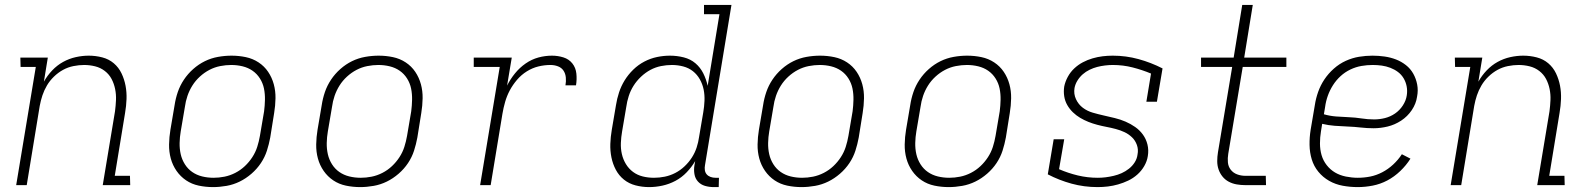

<svg xmlns="http://www.w3.org/2000/svg" viewBox="-20 -755 6490 783"><path d="M46 0 126 -482H64L63 -520H175L159 -422Q173 -447 193 -468Q213 -489 237.5 -502.5Q262 -516 289 -522Q316 -528 342 -528Q370 -528 397 -521Q424 -514 444 -497Q464 -480 475.5 -456Q487 -432 492 -405.5Q497 -379 496 -351Q495 -323 490 -294L448 -38H510L511 0H399L449 -301Q452 -324 453 -347Q454 -370 449.5 -392Q445 -414 435 -433Q425 -452 407.5 -465.5Q390 -479 368 -484.5Q346 -490 323 -490Q302 -490 279.5 -485.5Q257 -481 237 -470Q217 -459 200 -442.5Q183 -426 171.5 -406.5Q160 -387 153 -366Q146 -345 142 -323L89 0Z M849 8Q819 8 790.5 2Q762 -4 739 -19.5Q716 -35 700 -58Q684 -81 676.5 -108.5Q669 -136 669.5 -166Q670 -196 675 -226L692 -326Q696 -353 705 -379.5Q714 -406 730 -430Q746 -454 768 -473.5Q790 -493 815.5 -505.5Q841 -518 869 -523Q897 -528 924 -528Q954 -528 982.5 -522Q1011 -516 1034.5 -500.5Q1058 -485 1073.5 -462Q1089 -439 1096.5 -411.5Q1104 -384 1103.5 -354Q1103 -324 1098 -294L1082 -194Q1077 -167 1068.5 -140.5Q1060 -114 1044 -90Q1028 -66 1005.5 -46.5Q983 -27 957.5 -14.5Q932 -2 904 3Q876 8 849 8ZM851 -30Q873 -30 895.5 -34.5Q918 -39 939.5 -50Q961 -61 978.5 -77.5Q996 -94 1009 -114Q1022 -134 1029 -156Q1036 -178 1040 -201L1057 -301Q1060 -324 1060.5 -348Q1061 -372 1056.5 -394Q1052 -416 1040 -435Q1028 -454 1010 -466.5Q992 -479 969.5 -484.5Q947 -490 923 -490Q901 -490 878 -485.5Q855 -481 834 -470Q813 -459 795 -442.5Q777 -426 764.5 -406Q752 -386 744.5 -364Q737 -342 734 -319L717 -219Q713 -196 712.5 -172Q712 -148 717 -126Q722 -104 734 -85Q746 -66 764 -53.5Q782 -41 804.5 -35.5Q827 -30 851 -30Z M1449 8Q1419 8 1390.5 2Q1362 -4 1339 -19.5Q1316 -35 1300 -58Q1284 -81 1276.5 -108.5Q1269 -136 1269.5 -166Q1270 -196 1275 -226L1292 -326Q1296 -353 1305 -379.5Q1314 -406 1330 -430Q1346 -454 1368 -473.5Q1390 -493 1415.5 -505.5Q1441 -518 1469 -523Q1497 -528 1524 -528Q1554 -528 1582.5 -522Q1611 -516 1634.5 -500.5Q1658 -485 1673.5 -462Q1689 -439 1696.5 -411.5Q1704 -384 1703.5 -354Q1703 -324 1698 -294L1682 -194Q1677 -167 1668.5 -140.5Q1660 -114 1644 -90Q1628 -66 1605.5 -46.5Q1583 -27 1557.5 -14.5Q1532 -2 1504 3Q1476 8 1449 8ZM1451 -30Q1473 -30 1495.5 -34.5Q1518 -39 1539.5 -50Q1561 -61 1578.5 -77.5Q1596 -94 1609 -114Q1622 -134 1629 -156Q1636 -178 1640 -201L1657 -301Q1660 -324 1660.5 -348Q1661 -372 1656.5 -394Q1652 -416 1640 -435Q1628 -454 1610 -466.5Q1592 -479 1569.5 -484.5Q1547 -490 1523 -490Q1501 -490 1478 -485.5Q1455 -481 1434 -470Q1413 -459 1395 -442.5Q1377 -426 1364.5 -406Q1352 -386 1344.5 -364Q1337 -342 1334 -319L1317 -219Q1313 -196 1312.5 -172Q1312 -148 1317 -126Q1322 -104 1334 -85Q1346 -66 1364 -53.5Q1382 -41 1404.5 -35.5Q1427 -30 1451 -30Z M1938 0 2018 -482H1912V-520H2067L2048 -406Q2061 -432 2080 -455.5Q2099 -479 2123.5 -496Q2148 -513 2175.5 -520.5Q2203 -528 2231 -528Q2255 -528 2277.5 -521Q2300 -514 2314 -496.5Q2328 -479 2330.5 -455Q2333 -431 2329 -407H2286Q2289 -423 2287.5 -439Q2286 -455 2278 -467Q2270 -479 2255.5 -484.5Q2241 -490 2225 -490Q2200 -490 2175.5 -484Q2151 -478 2128.5 -464Q2106 -450 2088.5 -429.5Q2071 -409 2059 -386.5Q2047 -364 2040 -339.5Q2033 -315 2029 -291L1981 0Z M2627 8Q2599 8 2572 1Q2545 -6 2524.5 -22.5Q2504 -39 2491.5 -62.5Q2479 -86 2473.5 -113Q2468 -140 2469 -168.5Q2470 -197 2475 -226L2492 -326Q2496 -352 2504.5 -378Q2513 -404 2527.5 -427.5Q2542 -451 2562.5 -471Q2583 -491 2608 -504Q2633 -517 2659.5 -522.5Q2686 -528 2712 -528Q2741 -528 2768.5 -521Q2796 -514 2816 -497Q2836 -480 2848 -456Q2860 -432 2866 -405L2914 -697H2851V-735H2963L2855 -81Q2853 -71 2854.5 -61Q2856 -51 2862 -44Q2868 -37 2877.5 -33.5Q2887 -30 2898 -30H2912L2911 8H2891Q2872 8 2855 3Q2838 -2 2826.5 -14.5Q2815 -27 2812 -45Q2809 -63 2812 -81L2815 -98Q2801 -74 2780.5 -52.5Q2760 -31 2734.5 -17.5Q2709 -4 2681.5 2Q2654 8 2627 8ZM2647 -30Q2669 -30 2691 -34.5Q2713 -39 2733.5 -49.5Q2754 -60 2771.5 -76.5Q2789 -93 2801.5 -112.5Q2814 -132 2821 -153.5Q2828 -175 2831 -197L2848 -297Q2852 -320 2853 -344Q2854 -368 2849.5 -390Q2845 -412 2834 -431.5Q2823 -451 2806 -464.5Q2789 -478 2766.5 -484Q2744 -490 2720 -490Q2698 -490 2675.5 -485.5Q2653 -481 2632.5 -470Q2612 -459 2594 -442Q2576 -425 2563.5 -405Q2551 -385 2544 -363Q2537 -341 2534 -319L2517 -219Q2513 -196 2512 -172.5Q2511 -149 2516 -127Q2521 -105 2532.5 -86Q2544 -67 2561.5 -54Q2579 -41 2601 -35.5Q2623 -30 2647 -30Z M3249 8Q3219 8 3190.5 2Q3162 -4 3139 -19.5Q3116 -35 3100 -58Q3084 -81 3076.5 -108.5Q3069 -136 3069.5 -166Q3070 -196 3075 -226L3092 -326Q3096 -353 3105 -379.5Q3114 -406 3130 -430Q3146 -454 3168 -473.5Q3190 -493 3215.5 -505.5Q3241 -518 3269 -523Q3297 -528 3324 -528Q3354 -528 3382.5 -522Q3411 -516 3434.5 -500.5Q3458 -485 3473.5 -462Q3489 -439 3496.5 -411.5Q3504 -384 3503.5 -354Q3503 -324 3498 -294L3482 -194Q3477 -167 3468.5 -140.5Q3460 -114 3444 -90Q3428 -66 3405.5 -46.5Q3383 -27 3357.5 -14.5Q3332 -2 3304 3Q3276 8 3249 8ZM3251 -30Q3273 -30 3295.5 -34.5Q3318 -39 3339.5 -50Q3361 -61 3378.5 -77.5Q3396 -94 3409 -114Q3422 -134 3429 -156Q3436 -178 3440 -201L3457 -301Q3460 -324 3460.5 -348Q3461 -372 3456.5 -394Q3452 -416 3440 -435Q3428 -454 3410 -466.5Q3392 -479 3369.5 -484.5Q3347 -490 3323 -490Q3301 -490 3278 -485.5Q3255 -481 3234 -470Q3213 -459 3195 -442.5Q3177 -426 3164.5 -406Q3152 -386 3144.5 -364Q3137 -342 3134 -319L3117 -219Q3113 -196 3112.5 -172Q3112 -148 3117 -126Q3122 -104 3134 -85Q3146 -66 3164 -53.5Q3182 -41 3204.5 -35.5Q3227 -30 3251 -30Z M3849 8Q3819 8 3790.5 2Q3762 -4 3739 -19.5Q3716 -35 3700 -58Q3684 -81 3676.5 -108.5Q3669 -136 3669.5 -166Q3670 -196 3675 -226L3692 -326Q3696 -353 3705 -379.5Q3714 -406 3730 -430Q3746 -454 3768 -473.5Q3790 -493 3815.5 -505.5Q3841 -518 3869 -523Q3897 -528 3924 -528Q3954 -528 3982.5 -522Q4011 -516 4034.5 -500.5Q4058 -485 4073.5 -462Q4089 -439 4096.5 -411.5Q4104 -384 4103.5 -354Q4103 -324 4098 -294L4082 -194Q4077 -167 4068.5 -140.5Q4060 -114 4044 -90Q4028 -66 4005.5 -46.5Q3983 -27 3957.5 -14.5Q3932 -2 3904 3Q3876 8 3849 8ZM3851 -30Q3873 -30 3895.5 -34.5Q3918 -39 3939.5 -50Q3961 -61 3978.5 -77.5Q3996 -94 4009 -114Q4022 -134 4029 -156Q4036 -178 4040 -201L4057 -301Q4060 -324 4060.5 -348Q4061 -372 4056.5 -394Q4052 -416 4040 -435Q4028 -454 4010 -466.5Q3992 -479 3969.5 -484.5Q3947 -490 3923 -490Q3901 -490 3878 -485.5Q3855 -481 3834 -470Q3813 -459 3795 -442.5Q3777 -426 3764.5 -406Q3752 -386 3744.5 -364Q3737 -342 3734 -319L3717 -219Q3713 -196 3712.5 -172Q3712 -148 3717 -126Q3722 -104 3734 -85Q3746 -66 3764 -53.5Q3782 -41 3804.5 -35.5Q3827 -30 3851 -30Z M4456 8Q4401 8 4350 -6Q4299 -20 4253 -44L4277 -187H4320L4299 -65Q4336 -49 4375.5 -39.5Q4415 -30 4457 -30Q4473 -30 4489 -32Q4505 -34 4522 -38Q4539 -42 4554.5 -49Q4570 -56 4584 -67Q4598 -78 4607.5 -93Q4617 -108 4619 -125Q4623 -145 4616.5 -163.5Q4610 -182 4596.5 -195Q4583 -208 4566 -216Q4549 -224 4530 -229Q4511 -234 4492.5 -237.5Q4474 -241 4455 -246Q4436 -251 4418.5 -258Q4401 -265 4385 -274.5Q4369 -284 4355.5 -297Q4342 -310 4332.5 -326.5Q4323 -343 4320 -362.5Q4317 -382 4320 -402Q4324 -422 4334.5 -441.5Q4345 -461 4361 -476Q4377 -491 4396 -501Q4415 -511 4435.5 -517Q4456 -523 4476.5 -525.5Q4497 -528 4518 -528Q4572 -528 4623 -514Q4674 -500 4721 -476L4698 -340H4655L4674 -455Q4638 -470 4599 -480Q4560 -490 4518 -490Q4503 -490 4486.5 -488Q4470 -486 4454.5 -482Q4439 -478 4423.5 -470.5Q4408 -463 4395.5 -452Q4383 -441 4374 -426.5Q4365 -412 4362 -396Q4358 -372 4368 -350.5Q4378 -329 4396 -315.5Q4414 -302 4436.5 -295.5Q4459 -289 4481.5 -284Q4504 -279 4526.5 -273.5Q4549 -268 4570 -259Q4591 -250 4609.5 -237Q4628 -224 4641 -206Q4654 -188 4659.5 -165.5Q4665 -143 4661 -119Q4658 -98 4646.5 -78Q4635 -58 4618 -43Q4601 -28 4581 -18.5Q4561 -9 4540 -3Q4519 3 4498 5.5Q4477 8 4456 8Z M5059 0Q5041 0 5023.5 -3Q5006 -6 4991 -14Q4976 -22 4965.5 -35Q4955 -48 4949.5 -64Q4944 -80 4944 -98Q4944 -116 4947 -134L5005 -482H4878V-520H5011L5046 -735H5089L5054 -520H5226V-482H5048L4989 -128Q4986 -110 4987.5 -93Q4989 -76 4999 -63Q5009 -50 5025 -44Q5041 -38 5059 -38H5142L5143 0Z M5517 8Q5486 8 5456 2.5Q5426 -3 5400.5 -17.5Q5375 -32 5356.5 -54.5Q5338 -77 5329.5 -105Q5321 -133 5320.5 -164Q5320 -195 5325 -226L5342 -326Q5346 -353 5355.5 -380Q5365 -407 5381 -431Q5397 -455 5419.5 -475Q5442 -495 5468.5 -507Q5495 -519 5522.5 -523.5Q5550 -528 5577 -528Q5602 -528 5626.5 -524.5Q5651 -521 5673 -512.5Q5695 -504 5713.5 -489.5Q5732 -475 5743.5 -454.5Q5755 -434 5759.5 -410Q5764 -386 5759 -361Q5755 -332 5737.5 -306Q5720 -280 5694 -263Q5668 -246 5639 -239Q5610 -232 5582 -232Q5555 -232 5529 -235Q5503 -238 5476 -239Q5449 -240 5423 -242Q5397 -244 5372 -250L5367 -219Q5363 -195 5363 -170Q5363 -145 5369.5 -122.5Q5376 -100 5390.5 -81.5Q5405 -63 5424.5 -51.5Q5444 -40 5468.5 -35Q5493 -30 5517 -30Q5543 -30 5568 -35Q5593 -40 5617 -52.5Q5641 -65 5661.5 -84Q5682 -103 5697 -126L5732 -108Q5715 -81 5690.5 -57.5Q5666 -34 5637.5 -19Q5609 -4 5578 2Q5547 8 5517 8ZM5584 -268Q5606 -268 5628 -273.5Q5650 -279 5669 -292Q5688 -305 5701 -325Q5714 -345 5717 -366Q5720 -385 5716.5 -403Q5713 -421 5704 -436Q5695 -451 5681 -461.5Q5667 -472 5650 -478.5Q5633 -485 5615 -487.5Q5597 -490 5578 -490Q5555 -490 5532 -486Q5509 -482 5487 -471.5Q5465 -461 5447 -444.5Q5429 -428 5416 -407.5Q5403 -387 5395 -364.5Q5387 -342 5384 -319L5379 -289Q5403 -282 5429 -280Q5455 -278 5481 -277Q5507 -276 5532.5 -272Q5558 -268 5584 -268Z M5896 0 5976 -482H5914L5913 -520H6025L6009 -422Q6023 -447 6043 -468Q6063 -489 6087.5 -502.5Q6112 -516 6139 -522Q6166 -528 6192 -528Q6220 -528 6247 -521Q6274 -514 6294 -497Q6314 -480 6325.5 -456Q6337 -432 6342 -405.5Q6347 -379 6346 -351Q6345 -323 6340 -294L6298 -38H6360L6361 0H6249L6299 -301Q6302 -324 6303 -347Q6304 -370 6299.5 -392Q6295 -414 6285 -433Q6275 -452 6257.5 -465.5Q6240 -479 6218 -484.5Q6196 -490 6173 -490Q6152 -490 6129.5 -485.5Q6107 -481 6087 -470Q6067 -459 6050 -442.5Q6033 -426 6021.5 -406.5Q6010 -387 6003 -366Q5996 -345 5992 -323L5939 0Z"/></svg>

Font: Iosevka Etoile Extralight
Style: Italic
Weight: 200
Italic angle: -9°
Designer: Belleve Invis
Foundry: Belleve Invis
Version: Version 22.1.2; ttfautohint (v1.8.4)